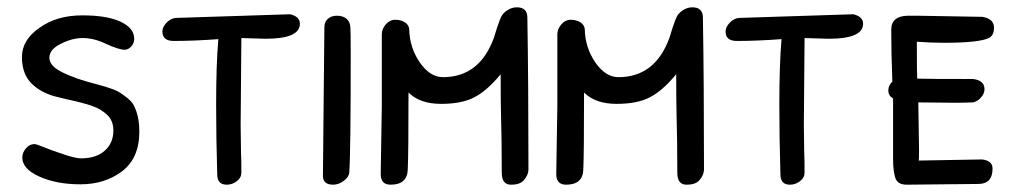

<svg xmlns="http://www.w3.org/2000/svg" viewBox="-20 -505 2790 525"><path d="M205 -463Q135 -463 88 -429Q40 -396 40 -349Q40 -303 66 -277Q90 -253 128 -242L165 -233Q207 -224 231.5 -215.5Q256 -207 273 -191Q290 -175 290 -148Q290 -114 266.5 -93Q243 -72 201 -72Q176 -72 83 -109Q77 -111 74 -111Q61 -111 51 -99.5Q41 -88 41 -74Q41 -43 88 -22Q135 -1 200 -1Q266 -1 313 -36Q361 -72 361 -145Q361 -176 353.5 -198.5Q346 -221 337 -229Q327 -239 312 -249Q297 -261 243 -275Q188 -289 153 -306Q115 -324 115 -347Q115 -370 146 -385Q177 -401 206 -401Q237 -401 270 -385Q305 -369 321 -369Q330 -369 338 -377Q347 -386 347 -399Q347 -428 310 -445.5Q273 -463 205 -463Z M800 -440Q800 -460 773 -466L461 -456Q447 -455 435.5 -443Q424 -431 424 -419Q424 -393 455 -393Q510 -393 577 -398Q571 -329 571 -219Q571 -127 574 -28Q574 0 600 0Q615 0 627.5 -9.5Q640 -19 640 -33Q640 -69 639 -89L638 -164L640 -401L706 -399Q800 -399 800 -440Z M935 -33Q939 -85 939 -358Q939 -420 938 -431Q937 -447 926 -455Q916 -462 901 -462Q886 -462 876.5 -453.5Q867 -445 867 -431L863 -24Q863 0 891 0Q906 0 920 -10.5Q934 -21 935 -33Z M1350 -458Q1348 -455 1339 -429L1331 -403Q1292 -294 1191 -294Q1156 -294 1128 -334Q1100 -375 1099 -425Q1098 -437 1087 -444Q1076 -451 1060 -451Q1046 -451 1035 -438.5Q1024 -426 1024 -411V-214L1021 -29Q1021 0 1048 0Q1094 0 1095 -42Q1097 -84 1097 -252Q1128 -221 1186 -221Q1243 -221 1277 -239Q1312 -257 1349 -302Q1349 -225 1350 -190Q1352 -122 1352 -33Q1352 0 1377 0Q1403 0 1413 -13Q1425 -27 1425 -42Q1425 -279 1422 -457Q1422 -485 1393 -485Q1379 -485 1366.5 -476.5Q1354 -468 1350 -458Z M1830 -458Q1828 -455 1819 -429L1811 -403Q1772 -294 1671 -294Q1636 -294 1608 -334Q1580 -375 1579 -425Q1578 -437 1567 -444Q1556 -451 1540 -451Q1526 -451 1515 -438.5Q1504 -426 1504 -411V-214L1501 -29Q1501 0 1528 0Q1574 0 1575 -42Q1577 -84 1577 -252Q1608 -221 1666 -221Q1723 -221 1757 -239Q1792 -257 1829 -302Q1829 -225 1830 -190Q1832 -122 1832 -33Q1832 0 1857 0Q1883 0 1893 -13Q1905 -27 1905 -42Q1905 -279 1902 -457Q1902 -485 1873 -485Q1859 -485 1846.5 -476.5Q1834 -468 1830 -458Z M2340 -440Q2340 -460 2313 -466L2001 -456Q1987 -455 1975.5 -443Q1964 -431 1964 -419Q1964 -393 1995 -393Q2050 -393 2117 -398Q2111 -329 2111 -219Q2111 -127 2114 -28Q2114 0 2140 0Q2155 0 2167.5 -9.5Q2180 -19 2180 -33Q2180 -69 2179 -89L2178 -164L2180 -401L2246 -399Q2340 -399 2340 -440Z M2591 -224Q2613 -224 2624 -224.5Q2635 -225 2640 -225Q2652 -227 2662 -238Q2672 -249 2672 -261Q2672 -285 2641 -289Q2514 -289 2488 -290Q2487 -297 2487 -391Q2525 -388 2561 -388Q2660 -388 2686 -402Q2698 -410 2698 -429Q2698 -454 2666 -459H2665L2490 -462H2462Q2417 -461 2417 -424Q2417 -360 2420 -282Q2409 -271 2409 -258Q2409 -243 2422 -236V-70Q2422 -38 2428 -19Q2434 0 2459 0L2655 -2Q2694 -2 2694 -44Q2694 -66 2665 -69L2492 -66Q2493 -67 2493 -94L2491 -225Z"/></svg>

Font: Patrick Hand SC
Style: Regular
Weight: 400
Designer: Patrick Wagesreiter
Foundry: Patrick Wagesreiter
Version: Version 2.001; ttfautohint (v1.8.2)